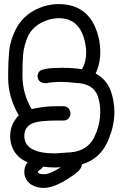

<svg xmlns="http://www.w3.org/2000/svg" viewBox="-20 -820 600 940"><path d="M250 -69 323 -74Q420 -81 451 -171L452 -172Q471 -223 471 -272Q471 -311 459 -349Q437 -411 353 -414H351Q312 -419 278 -419Q239 -419 206 -413H200Q189 -413 179 -419Q164 -428 164 -447Q164 -458 171 -468Q184 -488 283 -488Q341 -488 381 -481Q402 -516 402 -564Q402 -586 397 -609Q373 -731 268 -731Q242 -731 214 -722Q149 -701 120 -649Q98 -603 93 -553Q90 -513 90 -470V-449Q90 -362 135 -286Q196 -300 255 -300H291Q306 -300 315.5 -289.5Q325 -279 325 -265Q325 -250 315.5 -240Q306 -230 291 -230H252Q221 -230 180 -226Q99 -217 99 -155Q99 -69 250 -69ZM278 -1Q265 0 251 0Q219 0 191 -4Q187 3 180 8Q165 18 165 24L166 25Q167 27 169 28Q177 33 197 33Q219 33 259 10Q269 4 278 -1ZM116 -24Q96 -34 79 -46Q35 -82 30 -143V-156Q30 -212 72 -255Q20 -345 20 -437V-465Q20 -516 25 -570Q30 -624 59 -680Q101 -759 194 -789Q232 -800 267 -800Q430 -800 466 -622Q471 -593 471 -566Q471 -508 448 -460Q501 -433 523 -373Q540 -323 540 -272Q540 -210 515 -146Q478 -44 380 -15V-10Q378 15 316 53Q244 100 194 100Q159 100 132 83Q100 61 99 23Q99 -4 111 -19Q113 -22 116 -24Z"/></svg>

Font: Bubblez Graffiti
Style: Regular
Weight: 400
Designer: GGBotNet
Foundry: GGBotNet
Version: 1.00